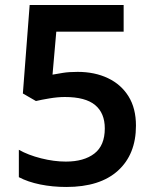

<svg xmlns="http://www.w3.org/2000/svg" viewBox="-20 -734 612 764"><path d="M289 -448Q357 -448 409.5 -423Q462 -398 491.5 -350.5Q521 -303 521 -234Q521 -120 449.5 -55Q378 10 244 10Q189 10 140 0Q91 -10 55 -29V-138Q92 -117 143.5 -104Q195 -91 242 -91Q314 -91 355.5 -123Q397 -155 397 -223Q397 -284 358.5 -316Q320 -348 238 -348Q210 -348 177 -342.5Q144 -337 123 -332L71 -362L98 -714H472V-608H204L189 -437Q206 -440 230 -444Q254 -448 289 -448Z"/></svg>

Font: Noto Sans Sundanese SemiBold
Style: Regular
Weight: 600
Version: Version 2.003